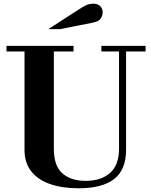

<svg xmlns="http://www.w3.org/2000/svg" viewBox="-20 -1001 814 1034"><path d="M403 13Q316 13 250.5 -9.5Q185 -32 148.5 -78Q112 -124 112 -194V-724H15V-754H376V-724H270V-200Q270 -107 316.5 -67Q363 -27 441 -27Q525 -27 573 -70Q621 -113 621 -200V-724H526V-754H764V-724H659V-195Q659 -87 595 -37Q531 13 403 13ZM240 -844 401 -948Q427 -965 444 -973Q461 -981 483 -981Q508 -981 520.5 -967Q533 -953 533 -935Q533 -918 523 -902Q513 -886 480 -879L303 -844Z"/></svg>

Font: Libre Bodoni
Style: Bold
Weight: 700
Designer: Pablo Impallari, Rodrigo Fuenzalida
Foundry: Impallari Type
Version: Version 2.005;gftools[0.9.23]